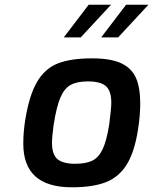

<svg xmlns="http://www.w3.org/2000/svg" viewBox="-20 -790 651 816"><path d="M79 -179Q79 -228 87 -279Q104 -385 137.5 -442Q171 -499 226 -520.5Q281 -542 371 -542Q451 -542 495.5 -521Q540 -500 558 -458.5Q576 -417 576 -349Q576 -301 567 -242Q552 -144 518.5 -90.5Q485 -37 429.5 -15.5Q374 6 285 6Q79 6 79 -179ZM444 -260Q453 -328 453 -354Q453 -403 430.5 -423.5Q408 -444 354 -444Q307 -444 280 -429Q253 -414 236.5 -375Q220 -336 208 -260Q201 -208 201 -184Q201 -132 225 -113Q249 -94 299 -94Q345 -94 372 -107Q399 -120 416 -155.5Q433 -191 444 -260ZM357 -770H452L323 -631H251ZM516 -770H611L482 -631H410Z"/></svg>

Font: Exo SemiBold
Style: Italic
Weight: 600
Italic angle: -9°
Designer: Natanael Gama
Foundry: Natanael Gama
Version: Version 1.500; ttfautohint (v1.6)